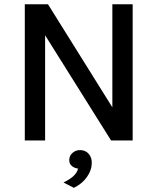

<svg xmlns="http://www.w3.org/2000/svg" viewBox="-20 -657 738 898"><path d="M96 -637H204.5L513 -143H505.5V-637H600.5V0H499.5L176 -516H191V0H96ZM325.5 221.5 277 196.5Q303 184 321 168.8Q339 153.5 345.5 131.5Q327 129.5 314.8 118.2Q302.5 107 304 88.5Q305 70.5 319.5 57.8Q334 45 354.5 45Q380 45 395.5 63.2Q411 81.5 409 110Q408 140 386.5 171Q365 202 325.5 221.5Z"/></svg>

Font: Karla Medium
Style: Regular
Weight: 500
Designer: Jonathan Pinhorn
Version: Version 2.001